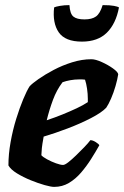

<svg xmlns="http://www.w3.org/2000/svg" viewBox="-20 -732 486 752"><path d="M192 0Q180 0 155 -7Q130 -14 100.5 -26Q71 -38 46.5 -53Q22 -68 13 -84Q13 -128 21.5 -175.5Q30 -223 43.5 -266.5Q57 -310 71 -343.5Q85 -377 96 -394Q106 -405 131 -422.5Q156 -440 190 -458Q224 -476 262.5 -488Q301 -500 338 -500Q354 -500 378.5 -489Q403 -478 422.5 -464Q442 -450 443 -441Q440 -421 432.5 -395Q425 -369 415 -346Q405 -323 396 -310Q378 -291 336.5 -269.5Q295 -248 245 -229Q195 -210 151 -197Q145 -164 144 -152.5Q143 -141 142 -124Q148 -117 164.5 -108Q181 -99 199 -92.5Q217 -86 227 -86Q234 -86 247.5 -96.5Q261 -107 277.5 -123Q294 -139 309.5 -155Q325 -171 334 -183Q343 -183 355 -175.5Q367 -168 369 -163Q355 -138 337 -109.5Q319 -81 297.5 -56Q276 -31 250 -15.5Q224 0 192 0ZM163 -261Q196 -272 225.5 -284Q255 -296 280.5 -308Q306 -320 324 -332Q324 -335 324 -338Q324 -341 324 -345Q324 -364 321 -384.5Q318 -405 313 -420Q307 -421 301.5 -421Q296 -421 290 -421Q273 -421 256 -418Q239 -415 225 -410Q202 -380 187.5 -341Q173 -302 163 -261ZM301 -569Q235 -569 210 -605.5Q185 -642 192 -703Q198 -706 215 -709Q232 -712 252 -712Q254 -678 267.5 -667Q281 -656 311 -656Q340 -656 356 -667.5Q372 -679 382 -712Q411 -712 426.5 -709Q442 -706 446 -703Q434 -639 398.5 -604Q363 -569 301 -569Z"/></svg>

Font: Texturina 12pt Black
Style: Italic
Weight: 900
Italic angle: -11°
Designer: Guillermo Torres Carreño
Foundry: Omnibus-Type
Version: Version 1.002